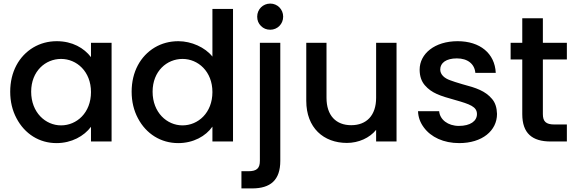

<svg xmlns="http://www.w3.org/2000/svg" viewBox="-20 -790 3215 1072"><path d="M37 -278C37 -223 49 -173 72 -130C118 -42 200 9 295 9C380 9 449 -30 488 -82V0H603V-551H488V-471C449 -522 384 -560 297 -560C249 -560 205 -548 166 -525C86 -477 37 -389 37 -278ZM154 -278C154 -393 234 -461 321 -461C408 -461 488 -391 488 -276C488 -160 408 -90 321 -90C234 -90 154 -162 154 -278Z M715 -278C715 -223 727 -173 750 -130C796 -42 879 9 975 9C1060 9 1129 -30 1166 -83V0H1281V-740H1166V-474C1125 -526 1048 -560 976 -560C927 -560 883 -548 844 -525C764 -477 715 -389 715 -278ZM832 -278C832 -393 912 -461 999 -461C1086 -461 1166 -391 1166 -276C1166 -160 1086 -90 999 -90C912 -90 832 -162 832 -278Z M1328 262H1387C1490 262 1545 216 1545 108V-551H1431V108C1431 149 1414 166 1367 166H1328ZM1437 -645C1451 -631 1468 -624 1489 -624C1529 -624 1561 -656 1561 -697C1561 -738 1529 -770 1489 -770C1448 -770 1416 -738 1416 -697C1416 -676 1423 -659 1437 -645Z M1690 -551V-227C1690 -76 1787 8 1917 8C1982 8 2044 -20 2080 -65V0H2194V-551H2080V-244C2080 -145 2026 -91 1941 -91C1856 -91 1803 -145 1803 -244V-551Z M2346 -79C2386 -24 2457 9 2544 9C2672 9 2755 -60 2755 -154C2754 -189 2745 -218 2726 -239C2689 -282 2641 -299 2561 -320C2531 -329 2508 -336 2493 -342C2462 -353 2438 -373 2438 -402C2438 -439 2471 -464 2531 -464C2592 -464 2630 -432 2634 -383H2748C2743 -492 2660 -560 2535 -560C2407 -560 2323 -490 2323 -401C2323 -365 2333 -336 2352 -314C2390 -270 2437 -255 2520 -232C2605 -208 2643 -194 2643 -153C2643 -114 2606 -87 2542 -87C2481 -87 2436 -122 2432 -169H2314C2315 -136 2326 -106 2346 -79Z M2831 -458H2896V-153C2896 -45 2952 0 3055 0H3145V-95H3075C3028 -95 3011 -112 3011 -153V-458H3145V-551H3011V-688H2896V-551H2831Z"/></svg>

Font: Poppins Medium
Style: Regular
Weight: 500
Designer: Ninad Kale (Devanagari), Jonny Pinhorn (Latin)
Foundry: Indian Type Foundry
Version: 4.004